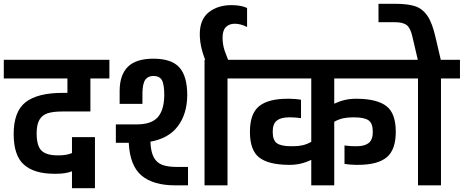

<svg xmlns="http://www.w3.org/2000/svg" viewBox="-30 -976 2442 1011"><path d="M163 -274Q163 -207 189 -182.5Q215 -158 272 -158H282Q320 -158 349 -170V-254H470V15H349V-74Q316 -61 266 -61H256Q150 -61 96 -109Q42 -157 42 -270Q42 -389 105 -438Q168 -487 300 -487H325V-563H-10V-661H546V-563H446V-389H300Q251 -389 222 -380Q193 -371 178 -346Q163 -321 163 -274Z M900 -97H960V0H893Q777 0 715.5 -51.5Q654 -103 648 -224H580V-321H690Q767 -321 800.5 -358.5Q834 -396 835 -474Q835 -532 822.5 -554Q810 -576 778 -576Q749 -576 735 -556Q721 -536 720 -487V-429H600V-500Q601 -583 644 -625Q687 -667 778 -667Q873 -667 914.5 -621Q956 -575 956 -474Q955 -376 906.5 -311.5Q858 -247 762 -230Q764 -177 779.5 -148Q795 -119 824 -108Q853 -97 900 -97ZM1268 -563H1168V0H1047V-661H1268Z M1022 -796Q1022 -874 1069.5 -911.5Q1117 -949 1189 -949Q1239 -949 1271 -934V-834Q1237 -851 1206 -851Q1177 -851 1159.5 -833.5Q1142 -816 1142 -778Q1142 -742 1152.5 -710.5Q1163 -679 1187 -624H1067Q1022 -716 1022 -796Z M1730 -563V-430Q1785 -456 1842 -456H1851Q1956 -455 2005 -417Q2054 -379 2054 -282Q2054 -187 2006 -147.5Q1958 -108 1856 -108H1844Q1829 -108 1812 -109.5Q1795 -111 1784 -113V-210Q1816 -206 1836 -206H1848Q1890 -206 1911.5 -223Q1933 -240 1933 -282Q1933 -327 1910.5 -342.5Q1888 -358 1836 -358H1828Q1798 -358 1776 -353Q1754 -348 1730 -335V0H1609V-134Q1554 -108 1498 -108H1488Q1383 -109 1334.5 -147Q1286 -185 1286 -282Q1286 -377 1334 -416.5Q1382 -456 1483 -456H1495Q1510 -456 1527 -454.5Q1544 -453 1555 -451V-354Q1523 -358 1503 -358H1491Q1449 -358 1427.5 -341Q1406 -324 1406 -282Q1406 -237 1428.5 -221.5Q1451 -206 1503 -206H1512Q1541 -206 1563 -211Q1585 -216 1609 -229V-563H1248V-661H2091V-563Z M2392 -563H2292V0H2171V-563H2071V-661H2170L2142 -781Q2132 -827 2112.5 -843Q2093 -859 2051 -859H1963V-956H2051Q2116 -956 2155 -943.5Q2194 -931 2220 -893.5Q2246 -856 2263 -781L2291 -661H2392Z"/></svg>

Font: Biryani
Style: Bold
Weight: 700
Designer: Dan Reynolds and Mathieu Reguer
Foundry: Dan Reynolds and Mathieu Reguer
Version: Version 1.004; ttfautohint (v1.1) -l 5 -r 5 -G 72 -x 0 -D la